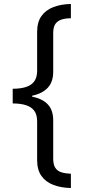

<svg xmlns="http://www.w3.org/2000/svg" viewBox="-20 -812 431 967"><path d="M44 -365Q84 -365 111.5 -374Q139 -383 153 -403Q167 -423 167 -455V-651Q167 -701 189 -731.5Q211 -762 249.5 -776.5Q288 -791 337 -792V-720Q310 -720 290 -713.5Q270 -707 259 -691.5Q248 -676 248 -645V-450Q248 -400 221 -370.5Q194 -341 142 -330V-325Q194 -315 221 -286Q248 -257 248 -206V-13Q248 18 259 34Q270 50 290 56Q310 62 337 63V135Q288 134 249.5 119.5Q211 105 189 74.5Q167 44 167 -6V-201Q167 -234 153 -253.5Q139 -273 111.5 -282Q84 -291 44 -291Z"/></svg>

Font: hexltelugu05
Style: Book
Weight: 400
Designer: Jelle Bosma - Monotype Design Team
Foundry: Monotype Imaging Inc.
Version: Version 2.003